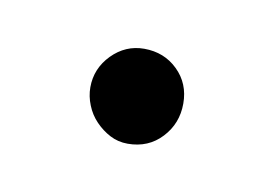

<svg xmlns="http://www.w3.org/2000/svg" viewBox="-28 -349 206 143"><g transform="rotate(10 74.5 -277.0)"><path d="M73.2 -313Q88.4 -313 98.6 -303Q108.9 -293 108.9 -277.8Q108.9 -262.7 98.9 -252Q88.9 -241.2 73.2 -241.2Q65.9 -241.2 59.8 -244.4Q53.7 -247.6 48.8 -252.7Q43.9 -257.8 41.3 -264.4Q38.6 -271 38.6 -277.8Q38.6 -292 48.8 -302.5Q59.1 -313 73.2 -313Z"/></g></svg>

Font: CAT Linz
Style: Regular
Weight: 400
Designer: Peter Wiegel
Foundry: Peter Wiegel
Version: Version 1.08